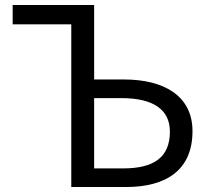

<svg xmlns="http://www.w3.org/2000/svg" viewBox="-20 -753 844 773"><path d="M267 0H487C650 0 755 -69 755 -225C755 -369 637 -433 480 -433H359V-733H31V-655H267ZM359 -75V-358H468C596 -358 664 -313 664 -223C664 -120 600 -75 476 -75Z"/></svg>

Font: Squished Noto Sans CJK JP Regular
Style: Regular
Weight: 400
Designer: Ryoko NISHIZUKA (kana & ideographs); Paul D. Hunt (Latin, Greek & Cyrillic); Wenlong ZHANG (bopomofo); Sandoll Communica
Foundry: Adobe Systems Incorporated
Version: Version 1.004;PS 1.004;hotconv 1.0.82;makeotf.lib2.5.63406